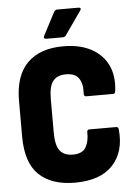

<svg xmlns="http://www.w3.org/2000/svg" viewBox="-58 -889 660 941"><g transform="rotate(-5 272.0 -418.5)"><path d="M273 8Q158 8 96 -51.5Q34 -111 34 -239V-415Q34 -539 96 -601Q158 -663 273 -663Q354 -663 410 -633Q466 -603 491.5 -549.5Q517 -496 508 -423Q507 -409 496 -409H365Q352 -409 353 -423Q356 -472 337.5 -498.5Q319 -525 274 -525Q231 -525 210.5 -499Q190 -473 190 -411V-246Q190 -182 211 -156Q232 -130 274 -130Q321 -130 338 -158.5Q355 -187 354 -232Q353 -246 365 -246H497Q508 -246 509 -233Q520 -123 459 -57.5Q398 8 273 8ZM192 -707Q186 -707 183.5 -711.5Q181 -716 184 -721L244 -836Q250 -845 260 -845H365Q372 -845 374 -840.5Q376 -836 371 -830L292 -717Q286 -707 275 -707Z"/></g></svg>

Font: Sofia Sans Condensed Black
Style: Regular
Weight: 900
Designer: Botio Nikoltchev, Ani Petrova
Foundry: lettersoup
Version: Version 4.101